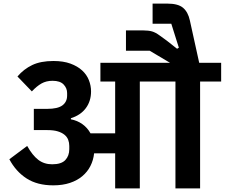

<svg xmlns="http://www.w3.org/2000/svg" viewBox="-20 -1047 1249 1067"><path d="M276 -17Q187 -17 127.5 -55.5Q68 -94 32 -162L131 -236Q160 -184 192.5 -159Q225 -134 270 -134Q321 -134 343 -157.5Q365 -181 365 -218V-236Q365 -254 359 -270Q353 -286 338.5 -298Q324 -310 301 -317Q278 -324 244 -324H168V-442H242Q301 -442 327 -461.5Q353 -481 353 -516V-530Q353 -557 333.5 -577.5Q314 -598 272 -598Q237 -598 210.5 -583Q184 -568 157 -539L77 -622Q112 -663 159 -685.5Q206 -708 277 -708Q332 -708 371.5 -693.5Q411 -679 436.5 -655.5Q462 -632 474 -601.5Q486 -571 486 -539Q486 -485 457 -446Q428 -407 374 -390V-384Q410 -377 438 -357Q466 -337 483 -306H620V-594H538V-698H925L913 -705L812 -765H680V-878H776Q805 -878 824.5 -872.5Q844 -867 867 -850L907 -821L964 -776L974 -782L960 -826L932 -915H828V-1027H910Q970 -1027 997.5 -1003.5Q1025 -980 1035 -934L1087 -698H1209V-594H1092V0H955V-594H757V0H620V-195H503Q499 -157 482.5 -124.5Q466 -92 437.5 -68Q409 -44 368.5 -30.5Q328 -17 276 -17Z"/></svg>

Font: IBM Plex Sans Devanagari
Style: Bold
Weight: 700
Designer: Mike Abbink, Paul van der Laan, Pieter van Rosmalen, Erin McLaughlin
Foundry: Bold Monday
Version: Version 1.1